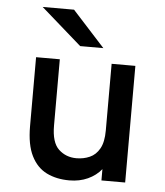

<svg xmlns="http://www.w3.org/2000/svg" viewBox="-53 -779 722 838"><g transform="rotate(5 308.0 -360.0)"><path d="M281.5 12Q225 12 182 -9.2Q139 -30.5 114.8 -79Q90.5 -127.5 90.5 -208.5V-511H194.5V-220.5Q194.5 -146.5 226.2 -116.8Q258 -87 304 -87Q335.5 -87 362.2 -98.8Q389 -110.5 405.2 -139.2Q421.5 -168 421.5 -218.5V-511H525.5V0H421.5V-49.5Q398.5 -21 362.5 -4.5Q326.5 12 281.5 12ZM278 -576 100 -732H237.5L379.5 -576Z"/></g></svg>

Font: Overpass Mono SemiBold
Style: Regular
Weight: 600
Monospace: yes
Designer: Delve Withrington, Dave Bailey
Foundry: Delve Fonts LLC
Version: Version 4.000